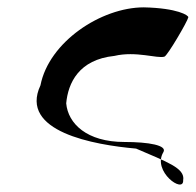

<svg xmlns="http://www.w3.org/2000/svg" viewBox="-20 -550 532 522"><path d="M90 -318C113 -436 255 -530 371 -530C463 -528 493 -508 492 -503C490 -492 435 -398 427 -396C408 -390 350 -412 291 -398C194 -388 165 -324 160 -269C165 -214 216 -164 318 -164C384 -164 436 -155 424 -136C393 -84 480 -22 478 -60C484 -93 433 -110 350 -146C236 -156 31 -192 90 -318Z"/></svg>

Font: Recovery
Style: Obl
Weight: 400
Version: Version 0.27